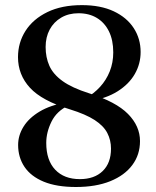

<svg xmlns="http://www.w3.org/2000/svg" viewBox="-20 -734 622 768"><path d="M283.5 14Q206.5 14 155 -7.2Q103.5 -28.5 78 -66.5Q52.5 -104.5 52.5 -154Q52.5 -192.5 74 -227.2Q95.5 -262 138.5 -287.8Q181.5 -313.5 247 -325L254 -312Q207 -290 186 -247.5Q165 -205 165 -162.5Q165 -93 200.8 -55.2Q236.5 -17.5 299.5 -17.5Q357.5 -17.5 390.8 -49.8Q424 -82 424 -139.5Q424 -173.5 409.2 -202Q394.5 -230.5 358.8 -253.8Q323 -277 260 -296.5Q147.5 -331 99.8 -383Q52 -435 52 -505.5Q52 -563.5 82.2 -610.8Q112.5 -658 169.8 -685.8Q227 -713.5 307.5 -713.5Q382.5 -713.5 435 -688.8Q487.5 -664 515 -621.5Q542.5 -579 542.5 -526Q542.5 -478.5 519.2 -438Q496 -397.5 450.5 -368.8Q405 -340 337 -329L323 -341.5Q355.5 -359.5 380.2 -386.5Q405 -413.5 419 -448.5Q433 -483.5 433 -524.5Q433 -573.5 415.8 -608.5Q398.5 -643.5 367.5 -662.2Q336.5 -681 294 -681Q254.5 -681 224.8 -663.5Q195 -646 178.8 -615.8Q162.5 -585.5 162.5 -546Q162.5 -504.5 177.5 -470.8Q192.5 -437 230.2 -409.8Q268 -382.5 336 -361Q444 -327 492 -278.2Q540 -229.5 540 -169.5Q540 -115 509.2 -73.8Q478.5 -32.5 421 -9.2Q363.5 14 283.5 14Z"/></svg>

Font: Fraunces 11pt
Style: Regular
Weight: 400
Version: Version 1.000;[b76b70a41]